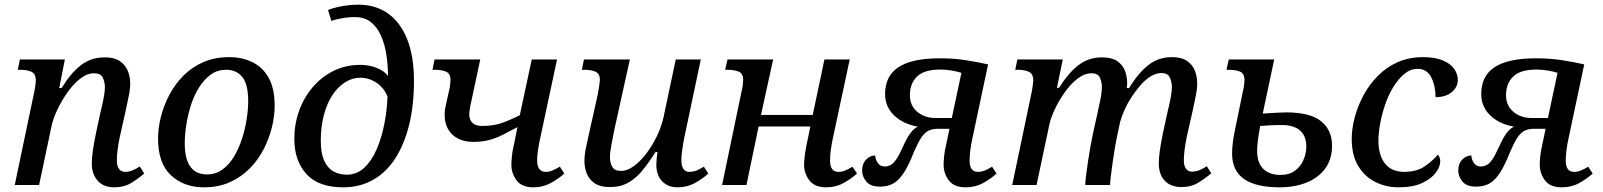

<svg xmlns="http://www.w3.org/2000/svg" viewBox="-20 -790 6846 820"><path d="M468 10Q422 10 397 -18.5Q372 -47 372 -91Q372 -114 376.5 -146Q381 -178 390 -222L407 -301Q410 -314 415 -335Q420 -356 424 -379Q428 -402 428 -418Q428 -438 419.5 -457.5Q411 -477 382 -477Q352 -477 322.5 -454Q293 -431 267.5 -394.5Q242 -358 224 -319.5Q206 -281 200 -251L147 0H43L127 -401Q130 -415 131.5 -428.5Q133 -442 133 -446Q133 -475 114 -483.5Q95 -492 66 -492H56L65 -536H257L233 -414H243Q283 -479 326 -512Q369 -545 427 -545Q468 -545 491 -529.5Q514 -514 525 -489Q536 -464 536 -433Q536 -408 529.5 -378.5Q523 -349 518 -323L492 -207Q486 -179 482.5 -152.5Q479 -126 479 -104Q479 -81 488.5 -68.5Q498 -56 514 -56Q530 -56 545 -62Q560 -68 577 -79L596 -49Q572 -28 541 -9Q510 10 468 10Z M851 10Q765 10 710 -41.5Q655 -93 655 -198Q655 -242 667 -290.5Q679 -339 703 -384.5Q727 -430 763 -466.5Q799 -503 848 -524.5Q897 -546 959 -546Q1013 -546 1057 -525Q1101 -504 1127 -458.5Q1153 -413 1153 -338Q1153 -295 1141.5 -247.5Q1130 -200 1107 -154.5Q1084 -109 1048 -72Q1012 -35 963 -12.5Q914 10 851 10ZM864 -45Q901 -45 930 -66Q959 -87 979.5 -121.5Q1000 -156 1013.5 -197.5Q1027 -239 1033.5 -281Q1040 -323 1040 -358Q1040 -430 1015 -461Q990 -492 946 -492Q908 -492 879.5 -471Q851 -450 829.5 -415.5Q808 -381 795 -339.5Q782 -298 775.5 -256Q769 -214 769 -178Q769 -130 781 -100.5Q793 -71 814 -58Q835 -45 864 -45Z M1445 10Q1340 10 1288.5 -47Q1237 -104 1237 -197Q1237 -259 1257 -315.5Q1277 -372 1314.5 -416.5Q1352 -461 1404 -487Q1456 -513 1520 -513Q1557 -513 1590 -499.5Q1623 -486 1637 -465Q1637 -512 1630 -557Q1623 -602 1607 -638Q1591 -674 1564 -695.5Q1537 -717 1497 -717Q1465 -717 1437.5 -711.5Q1410 -706 1395 -701L1381 -747Q1398 -755 1435 -762.5Q1472 -770 1511 -770Q1584 -770 1637 -732.5Q1690 -695 1719 -622.5Q1748 -550 1748 -444Q1748 -341 1727.5 -257.5Q1707 -174 1668.5 -114Q1630 -54 1573.5 -22Q1517 10 1445 10ZM1461 -44Q1504 -44 1536 -74Q1568 -104 1589 -153Q1610 -202 1621.5 -261Q1633 -320 1635 -378Q1620 -415 1588 -436.5Q1556 -458 1519 -458Q1485 -458 1454.5 -439Q1424 -420 1400.5 -385Q1377 -350 1363.5 -300Q1350 -250 1350 -188Q1350 -136 1364.5 -104Q1379 -72 1404 -58Q1429 -44 1461 -44Z M2258 10Q2208 10 2186 -20Q2164 -50 2164 -86Q2164 -98 2166 -121Q2168 -144 2175 -173L2190 -247Q2156 -229 2127.5 -214.5Q2099 -200 2068.5 -192Q2038 -184 2001 -184Q1965 -184 1937.5 -197.5Q1910 -211 1894.5 -237Q1879 -263 1879 -300Q1879 -321 1884.5 -343Q1890 -365 1897 -399Q1901 -414 1902.5 -428Q1904 -442 1904 -448Q1904 -476 1885 -484Q1866 -492 1837 -492H1827L1836 -536H2031L1995 -367Q1992 -355 1989.5 -342Q1987 -329 1985.5 -318.5Q1984 -308 1984 -302Q1984 -278 1998 -265Q2012 -252 2040 -252Q2067 -252 2091.5 -256.5Q2116 -261 2142 -271.5Q2168 -282 2200 -298L2251 -536H2359L2288 -204Q2282 -177 2278 -151.5Q2274 -126 2274 -104Q2274 -81 2283 -68.5Q2292 -56 2310 -56Q2325 -56 2338.5 -61.5Q2352 -67 2371 -78L2390 -49Q2368 -28 2333.5 -9Q2299 10 2258 10Z M2873 10Q2844 10 2823.5 -3Q2803 -16 2793 -37.5Q2783 -59 2783 -85Q2783 -96 2784.5 -111.5Q2786 -127 2788 -141H2780Q2752 -97 2724.5 -63Q2697 -29 2663.5 -10Q2630 9 2585 9Q2545 9 2521 -6.5Q2497 -22 2486.5 -47.5Q2476 -73 2476 -102Q2476 -127 2482 -157Q2488 -187 2494 -212L2533 -387Q2536 -402 2539 -422.5Q2542 -443 2542 -448Q2542 -476 2523 -484Q2504 -492 2475 -492H2465L2474 -536H2670L2604 -237Q2599 -211 2592 -175.5Q2585 -140 2585 -119Q2585 -94 2595 -77Q2605 -60 2633 -60Q2659 -60 2687 -80.5Q2715 -101 2740.5 -134.5Q2766 -168 2785.5 -208.5Q2805 -249 2814 -290L2866 -536H2973L2905 -214Q2902 -202 2898.5 -182Q2895 -162 2892.5 -141Q2890 -120 2890 -106Q2890 -82 2898.5 -69Q2907 -56 2923 -56Q2940 -56 2954 -61.5Q2968 -67 2986 -78L3005 -49Q2983 -28 2949 -9Q2915 10 2873 10Z M3508 10Q3459 10 3436.5 -20Q3414 -50 3414 -86Q3414 -98 3416.5 -121Q3419 -144 3425 -173L3441 -250H3220L3168 0H3064L3147 -399Q3151 -414 3152.5 -428.5Q3154 -443 3154 -448Q3154 -476 3135 -484Q3116 -492 3087 -492H3077L3087 -536H3282L3230 -299H3451L3501 -536H3609L3538 -204Q3532 -177 3528.5 -151.5Q3525 -126 3525 -104Q3525 -81 3533.5 -68.5Q3542 -56 3561 -56Q3575 -56 3589 -61.5Q3603 -67 3621 -78L3640 -49Q3618 -28 3584 -9Q3550 10 3508 10Z M4104 10Q4054 10 4032 -20Q4010 -50 4010 -86Q4010 -98 4012 -121Q4014 -144 4021 -173L4035 -240H3985Q3961 -240 3944 -231Q3927 -222 3913 -200Q3899 -178 3882 -138Q3860 -82 3839 -50.5Q3818 -19 3794.5 -6Q3771 7 3738 7Q3697 7 3679.5 -15Q3662 -37 3662 -61Q3662 -91 3679 -108.5Q3696 -126 3718 -126Q3718 -110 3728.5 -94.5Q3739 -79 3758 -79Q3771 -79 3783 -85Q3795 -91 3807.5 -109Q3820 -127 3836 -163Q3846 -185 3855.5 -202Q3865 -219 3876 -231Q3887 -243 3900 -249Q3856 -257 3825 -276.5Q3794 -296 3777 -324Q3760 -352 3760 -388Q3760 -426 3774 -455Q3788 -484 3817 -503Q3846 -522 3890 -531.5Q3934 -541 3995 -541Q4055 -541 4108 -532.5Q4161 -524 4200 -515L4134 -204Q4128 -178 4124.5 -152Q4121 -126 4121 -104Q4121 -81 4129.5 -68.5Q4138 -56 4157 -56Q4171 -56 4185 -61.5Q4199 -67 4217 -78L4236 -49Q4214 -28 4180 -9Q4146 10 4104 10ZM3975 -286H4045L4086 -479Q4071 -484 4046 -488.5Q4021 -493 3996 -493Q3928 -493 3897 -463.5Q3866 -434 3866 -383Q3866 -352 3881 -330.5Q3896 -309 3920.5 -297.5Q3945 -286 3975 -286Z M5025 9Q4995 9 4973 -3.5Q4951 -16 4940 -39Q4929 -62 4929 -91Q4929 -115 4933.5 -147Q4938 -179 4947 -223L4964 -301Q4967 -315 4972 -336Q4977 -357 4981 -379.5Q4985 -402 4985 -419Q4985 -439 4976.5 -458.5Q4968 -478 4940 -478Q4918 -478 4895.5 -464.5Q4873 -451 4853 -428.5Q4833 -406 4815 -379Q4797 -352 4784 -323.5Q4771 -295 4764 -270L4750 -204Q4747 -190 4742 -161.5Q4737 -133 4732.5 -100.5Q4728 -68 4724.5 -40.5Q4721 -13 4721 0H4615Q4615 -14 4618.5 -41.5Q4622 -69 4627 -103Q4632 -137 4638 -169.5Q4644 -202 4649 -225L4666 -301Q4669 -318 4674 -339Q4679 -360 4682.5 -381.5Q4686 -403 4686 -419Q4686 -438 4678 -457.5Q4670 -477 4642 -477Q4612 -477 4582.5 -454.5Q4553 -432 4527.5 -396Q4502 -360 4484.5 -322.5Q4467 -285 4461 -255L4407 0H4303L4387 -401Q4389 -414 4391 -427.5Q4393 -441 4393 -446Q4393 -475 4374 -483.5Q4355 -492 4326 -492H4316L4325 -536H4519L4494 -415H4503Q4544 -480 4587 -512.5Q4630 -545 4686 -545Q4727 -545 4750 -530Q4773 -515 4783.5 -490Q4794 -465 4794 -434Q4794 -429 4793.5 -424Q4793 -419 4792 -414H4802Q4842 -479 4885 -512.5Q4928 -546 4985 -546Q5025 -546 5048.5 -530.5Q5072 -515 5082.5 -489.5Q5093 -464 5093 -434Q5093 -409 5086.5 -379Q5080 -349 5075 -323L5049 -208Q5043 -180 5039.5 -153.5Q5036 -127 5036 -104Q5036 -81 5045.5 -69Q5055 -57 5071 -57Q5087 -57 5102 -63Q5117 -69 5134 -80L5153 -50Q5129 -29 5098 -10Q5067 9 5025 9Z M5445 10Q5344 10 5293 -25.5Q5242 -61 5242 -135Q5242 -159 5246 -187.5Q5250 -216 5254 -233L5288 -399Q5292 -414 5293.5 -428.5Q5295 -443 5295 -448Q5295 -476 5276 -484Q5257 -492 5228 -492H5218L5228 -536H5422L5373 -305Q5404 -307 5430.5 -308.5Q5457 -310 5473 -310Q5576 -310 5622.5 -272Q5669 -234 5669 -168Q5669 -110 5639.5 -70Q5610 -30 5559.5 -10Q5509 10 5445 10ZM5449 -43Q5486 -43 5510 -60.5Q5534 -78 5546.5 -106Q5559 -134 5559 -164Q5559 -209 5532.5 -232.5Q5506 -256 5454 -256Q5423 -256 5399.5 -254.5Q5376 -253 5362 -252Q5360 -239 5356.5 -219.5Q5353 -200 5351 -180Q5349 -160 5349 -146Q5349 -95 5375 -69Q5401 -43 5449 -43Z M5953 10Q5899 10 5853.5 -13Q5808 -36 5780.5 -81.5Q5753 -127 5753 -197Q5753 -241 5766 -289.5Q5779 -338 5803.5 -383.5Q5828 -429 5864.5 -466Q5901 -503 5949.5 -524.5Q5998 -546 6057 -546Q6109 -546 6142 -532Q6175 -518 6190.5 -496Q6206 -474 6206 -448Q6206 -429 6195 -412.5Q6184 -396 6163 -385.5Q6142 -375 6111 -375Q6111 -424 6092.5 -460Q6074 -496 6034 -496Q6004 -496 5978 -474.5Q5952 -453 5931 -419Q5910 -385 5896 -344Q5882 -303 5874.5 -262.5Q5867 -222 5867 -190Q5867 -127 5895 -91.5Q5923 -56 5977 -56Q6030 -56 6064.5 -79.5Q6099 -103 6120 -129Q6125 -126 6128 -118Q6131 -110 6131 -101Q6131 -78 6112 -52.5Q6093 -27 6054 -8.5Q6015 10 5953 10Z M6650 10Q6600 10 6578 -20Q6556 -50 6556 -86Q6556 -98 6558 -121Q6560 -144 6567 -173L6581 -240H6531Q6507 -240 6490 -231Q6473 -222 6459 -200Q6445 -178 6428 -138Q6406 -82 6385 -50.5Q6364 -19 6340.5 -6Q6317 7 6284 7Q6243 7 6225.5 -15Q6208 -37 6208 -61Q6208 -91 6225 -108.5Q6242 -126 6264 -126Q6264 -110 6274.5 -94.5Q6285 -79 6304 -79Q6317 -79 6329 -85Q6341 -91 6353.5 -109Q6366 -127 6382 -163Q6392 -185 6401.5 -202Q6411 -219 6422 -231Q6433 -243 6446 -249Q6402 -257 6371 -276.5Q6340 -296 6323 -324Q6306 -352 6306 -388Q6306 -426 6320 -455Q6334 -484 6363 -503Q6392 -522 6436 -531.5Q6480 -541 6541 -541Q6601 -541 6654 -532.5Q6707 -524 6746 -515L6680 -204Q6674 -178 6670.5 -152Q6667 -126 6667 -104Q6667 -81 6675.5 -68.5Q6684 -56 6703 -56Q6717 -56 6731 -61.5Q6745 -67 6763 -78L6782 -49Q6760 -28 6726 -9Q6692 10 6650 10ZM6521 -286H6591L6632 -479Q6617 -484 6592 -488.5Q6567 -493 6542 -493Q6474 -493 6443 -463.5Q6412 -434 6412 -383Q6412 -352 6427 -330.5Q6442 -309 6466.5 -297.5Q6491 -286 6521 -286Z"/></svg>

Font: ET Text
Style: Italic
Weight: 470
Italic angle: -12°
Designer: Monotype Design Team
Foundry: Monotype Imaging Inc.
Version: Version 2.009